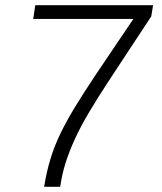

<svg xmlns="http://www.w3.org/2000/svg" viewBox="-20 -720 626 740"><path d="M150 0Q159 -56 174 -106Q189 -156 213 -205.5Q237 -255 270 -309Q303 -363 347 -429L494 -647H108L116 -700H570L563 -657L403 -414Q357 -344 324 -288.5Q291 -233 269 -185Q247 -137 233 -93Q219 -49 212 0Z"/></svg>

Font: Georama Light
Style: Italic
Weight: 300
Italic angle: -9°
Designer: Jean-Baptiste Levee
Foundry: Production Type
Version: Version 1.001